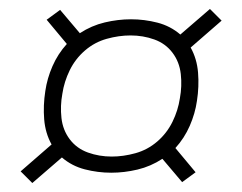

<svg xmlns="http://www.w3.org/2000/svg" viewBox="-20 -554 540 428"><path d="M52 -146 26 -172 95 -232Q81 -257 78.5 -288Q76 -319 81 -351Q85 -379 97 -406.5Q109 -434 129 -456L84 -510L114 -532L158 -480Q184 -497 213.5 -504Q243 -511 272 -511Q302 -511 331 -503.5Q360 -496 382 -477L448 -534L474 -508L405 -448Q419 -423 421.5 -392Q424 -361 419 -329Q415 -301 403 -273.5Q391 -246 371 -224L416 -170L386 -148L342 -200Q316 -183 286.5 -176Q257 -169 228 -169Q198 -169 169 -176.5Q140 -184 118 -203ZM229 -205Q255 -205 282 -212.5Q309 -220 330.5 -238.5Q352 -257 364.5 -282.5Q377 -308 381 -335Q386 -362 383 -389Q380 -416 364.5 -436.5Q349 -457 324 -466Q299 -475 271 -475Q245 -475 218 -467.5Q191 -460 169.5 -441.5Q148 -423 135.5 -397.5Q123 -372 119 -345Q114 -318 117 -291Q120 -264 135.5 -243.5Q151 -223 176 -214Q201 -205 229 -205Z"/></svg>

Font: Iosevka Extralight
Style: Italic
Weight: 200
Italic angle: -9°
Monospace: yes
Designer: Belleve Invis
Foundry: Belleve Invis
Version: Version 32.5.0; ttfautohint (v1.8.4)